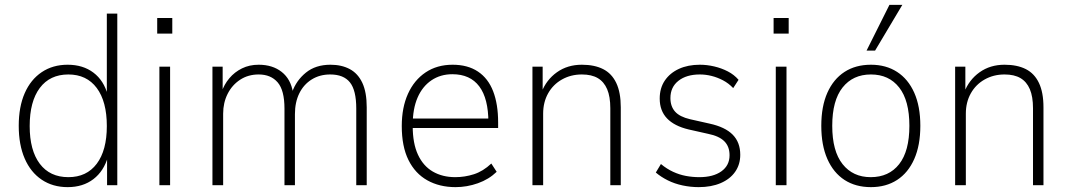

<svg xmlns="http://www.w3.org/2000/svg" viewBox="-20 -761 4393 789"><path d="M258 8Q197 8 151.5 -22.5Q106 -53 81.5 -109.5Q57 -166 57 -244Q57 -322 81.5 -378Q106 -434 151.5 -464.5Q197 -495 258 -495Q321 -495 364 -462.5Q407 -430 423 -370H419V-705H462V0H420V-118H424Q407 -58 364 -25Q321 8 258 8ZM261 -33Q336 -33 377.5 -88Q419 -143 419 -243Q419 -344 377.5 -399.5Q336 -455 261 -455Q185 -455 143.5 -399.5Q102 -344 102 -243Q102 -143 143.5 -88Q185 -33 261 -33Z M626 -623V-687H688V-623ZM635 0V-487H679V0Z M853 0V-487H895V-381H890Q901 -414 922.5 -439.5Q944 -465 974.5 -480Q1005 -495 1043 -495Q1100 -495 1137.5 -465.5Q1175 -436 1184 -381H1180Q1197 -430 1237 -462.5Q1277 -495 1338 -495Q1384 -495 1417.5 -477Q1451 -459 1469 -420.5Q1487 -382 1487 -320V0H1444V-315Q1444 -390 1418 -422.5Q1392 -455 1337 -455Q1294 -455 1261 -434.5Q1228 -414 1210 -377.5Q1192 -341 1192 -292V0H1149V-315Q1149 -390 1121 -422.5Q1093 -455 1043 -455Q1000 -455 967 -433.5Q934 -412 915.5 -375.5Q897 -339 897 -294V0Z M1852 8Q1786 8 1736 -20Q1686 -48 1658.5 -103.5Q1631 -159 1631 -243Q1631 -319 1656.5 -375.5Q1682 -432 1729 -463.5Q1776 -495 1840 -495Q1902 -495 1944 -467Q1986 -439 2006.5 -386Q2027 -333 2027 -258V-235H1660V-274H2005L1987 -258Q1987 -356 1949.5 -406Q1912 -456 1839 -456Q1790 -456 1753 -431Q1716 -406 1696 -360Q1676 -314 1676 -248V-242Q1676 -172 1697.5 -125.5Q1719 -79 1758.5 -56Q1798 -33 1851 -33Q1890 -33 1927.5 -45Q1965 -57 1999 -89L2021 -55Q1989 -24 1944 -8Q1899 8 1852 8Z M2168 0V-487H2210V-381H2205Q2225 -433 2268.5 -464Q2312 -495 2371 -495Q2423 -495 2458.5 -477Q2494 -459 2512.5 -420Q2531 -381 2531 -320V0H2488V-316Q2488 -364 2475 -394.5Q2462 -425 2436.5 -440Q2411 -455 2371 -455Q2326 -455 2289.5 -434.5Q2253 -414 2232.5 -377.5Q2212 -341 2212 -294V0Z M2851 8Q2818 8 2785 1Q2752 -6 2724 -20Q2696 -34 2675 -52L2696 -87Q2720 -67 2746 -55Q2772 -43 2799 -38Q2826 -33 2854 -33Q2911 -33 2944.5 -57Q2978 -81 2978 -123Q2978 -159 2956.5 -180.5Q2935 -202 2890 -211L2810 -229Q2751 -243 2721 -274.5Q2691 -306 2691 -356Q2691 -399 2712 -430Q2733 -461 2770 -478Q2807 -495 2856 -495Q2885 -495 2915 -488Q2945 -481 2971 -467.5Q2997 -454 3015 -433L2993 -399Q2974 -419 2951 -431Q2928 -443 2904 -449Q2880 -455 2856 -455Q2801 -455 2768 -429Q2735 -403 2735 -358Q2735 -324 2754 -302.5Q2773 -281 2816 -271L2896 -253Q2960 -239 2991 -207.5Q3022 -176 3022 -125Q3022 -85 3001 -55Q2980 -25 2941.5 -8.5Q2903 8 2851 8Z M3159 -623V-687H3221V-623ZM3168 0V-487H3212V0Z M3559 8Q3496 8 3450.5 -21.5Q3405 -51 3380 -107.5Q3355 -164 3355 -244Q3355 -324 3380 -380Q3405 -436 3450.5 -465.5Q3496 -495 3559 -495Q3621 -495 3666.5 -465.5Q3712 -436 3737 -380Q3762 -324 3762 -244Q3762 -164 3737 -107.5Q3712 -51 3666.5 -21.5Q3621 8 3559 8ZM3558 -33Q3633 -33 3675 -86.5Q3717 -140 3717 -244Q3717 -348 3675 -401.5Q3633 -455 3559 -455Q3485 -455 3442.5 -401.5Q3400 -348 3400 -244Q3400 -140 3442.5 -86.5Q3485 -33 3558 -33ZM3541 -553 3635 -741H3688L3576 -553Z M3905 0V-487H3947V-381H3942Q3962 -433 4005.5 -464Q4049 -495 4108 -495Q4160 -495 4195.5 -477Q4231 -459 4249.5 -420Q4268 -381 4268 -320V0H4225V-316Q4225 -364 4212 -394.5Q4199 -425 4173.5 -440Q4148 -455 4108 -455Q4063 -455 4026.5 -434.5Q3990 -414 3969.5 -377.5Q3949 -341 3949 -294V0Z"/></svg>

Font: Nunito Sans 10pt SemiCondensed ExtraLight
Style: Regular
Weight: 250
Width: 4
Designer: Vernon Adams
Foundry: Vernon Adams
Version: Version 3.101;gftools[0.9.27]